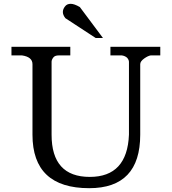

<svg xmlns="http://www.w3.org/2000/svg" viewBox="-20 -985 899 1005"><path d="M398 -948Q369 -965 350 -965Q330 -965 320 -951Q309 -937 309 -922Q309 -907 322 -890L481 -786H519ZM95 -695Q150 -687 150 -649V-280Q150 0 447 0Q714 0 714 -280V-649Q714 -664 735 -679Q755 -693 769 -695H819V-740H558V-695H618Q636 -692 646 -682Q655 -671 655 -661V-280Q646 -59 450 -59Q250 -59 250 -280V-662Q250 -672 259 -684Q267 -695 288 -695H348V-740H40V-695Z"/></svg>

Font: Sawarabi Mincho
Style: Regular
Weight: 400
Version: Version 1.082; ttfautohint (v1.8.4.7-5d5b)